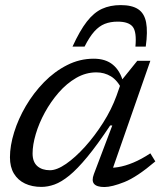

<svg xmlns="http://www.w3.org/2000/svg" viewBox="-20 -742 664 772"><path d="M357.5 -42 431.5 -237.5H423Q371.5 -160 331.2 -111.2Q291 -62.5 258.8 -36.2Q226.5 -10 199.2 -0.2Q172 9.5 146.5 9.5Q109 9.5 80.5 -4Q52 -17.5 36 -44Q20 -70.5 20 -109.5Q20 -156 36.8 -210Q53.5 -264 84.2 -316.2Q115 -368.5 157 -411.5Q199 -454.5 249.8 -480.2Q300.5 -506 357 -506Q405 -506 434.2 -481.5Q463.5 -457 475.5 -411.5L471 -381Q452.5 -419 426 -435Q399.5 -451 367.5 -451Q325 -451 286.5 -428.8Q248 -406.5 216 -369.8Q184 -333 160.2 -289.5Q136.5 -246 123.8 -202.8Q111 -159.5 111 -125Q111 -91 130 -74.2Q149 -57.5 181 -57.5Q208.5 -57.5 245.8 -83.2Q283 -109 322 -152.2Q361 -195.5 394.8 -248.8Q428.5 -302 448.5 -357L471.5 -422.5L532 -497.5H584.5L424 -37.5L404 -68Q426.5 -65.5 454.8 -70Q483 -74.5 516 -88.2Q549 -102 584.5 -125.5L604.5 -93Q530.5 -30 480 -10Q429.5 10 400 10Q369 10 358.2 -2.8Q347.5 -15.5 357.5 -42ZM453 -655Q424 -655 401.2 -646Q378.5 -637 359 -615.2Q339.5 -593.5 320 -554.5H271.5Q301 -619 329.2 -655.2Q357.5 -691.5 390.2 -706.5Q423 -721.5 465.5 -721.5Q510.5 -721.5 535.5 -705Q560.5 -688.5 567.5 -651.8Q574.5 -615 566 -554.5H524.5Q530 -613.5 513.8 -634.2Q497.5 -655 453 -655Z"/></svg>

Font: Newsreader 8pt
Style: Italic
Weight: 400
Italic angle: -17°
Version: Version 1.003